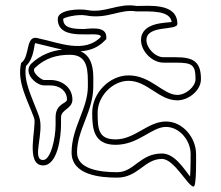

<svg xmlns="http://www.w3.org/2000/svg" viewBox="-20 -796 814 708"><path d="M109 -546C148 -583 191 -594 238 -594C307 -594 304 -533 304 -477C304 -395 244 -326 244 -234C244 -150 350 -141 412 -141C489 -141 513 -210 577 -210C623 -210 673 -108 694 -108C705 -108 703 -216 703 -228C703 -287 655 -348 592 -348C525 -348 478 -282 406 -282C342 -282 340 -322 340 -381C340 -441 395 -498 454 -498C523 -498 566 -426 634 -426C675 -426 721 -462 721 -504C721 -568 694 -585 628 -585H583C552 -585 520 -619 520 -648C520 -706 634 -681 634 -708C634 -786 529 -774 484 -774C415 -786 368 -746 301 -759C276 -764 193 -762 193 -726C193 -635 352 -688 352 -660C291 -597 197 -639 124 -654C71 -673 93 -587 58 -564C41 -493 83 -425 106 -360C116 -331 71 -186 139 -186C193 -186 205 -293 205 -336V-363C205 -393 247 -394 247 -429C247 -472 210 -501 166 -501H142C133 -501 93 -531 109 -546ZM277 -607C309 -609 340 -619 366 -646L372 -652V-660C372 -703 305 -689 289 -689C241 -689 213 -695 213 -726C213 -731 265 -745 297 -739C376 -724 423 -764 482 -754H484C537 -754 607 -758 613 -715C597 -711 500 -716 500 -648C500 -608 540 -565 583 -565H628C689 -565 701 -557 701 -504C701 -477 666 -446 634 -446C581 -446 537 -518 454 -518C383 -518 320 -452 320 -381C320 -324 324 -262 406 -262C491 -262 539 -328 592 -328C642 -328 683 -278 683 -228C683 -220 683 -176 681 -145C659 -172 625 -230 577 -230C496 -230 475 -161 412 -161C345 -161 264 -173 264 -234C264 -317 324 -385 324 -477C324 -518 330 -584 277 -607ZM210 -613C170 -609 130 -594 95 -561C89 -555 85 -546 85 -538C85 -506 122 -481 142 -481H166C202 -481 227 -459 227 -429C227 -413 185 -416 185 -363V-336C185 -286 167 -206 139 -206C95 -206 145 -307 124 -367C100 -434 65 -495 76 -553C107 -582 105 -632 110 -637C110 -637 115 -636 118 -635C145 -629 177 -620 210 -613Z"/></svg>

Font: CISF Camouflage Kit
Style: OuLn
Weight: 400
Designer: Robert Jablonski, Jasper
Foundry: Cannot Into Space Fonts
Version: Version 1.27